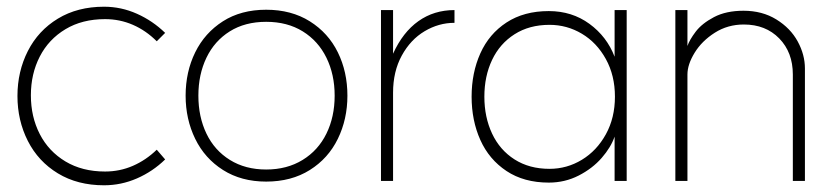

<svg xmlns="http://www.w3.org/2000/svg" viewBox="-20 -539 2480 572"><path d="M447 -93 472 -64Q435 -28 388 -7.5Q341 13 290 13Q211 13 152.5 -22.5Q94 -58 63 -119Q32 -180 32 -253Q32 -326 63 -387Q94 -448 152.5 -483.5Q211 -519 290 -519Q341 -519 388 -498Q435 -477 472 -441L447 -416Q415 -448 376 -465Q337 -482 293 -482Q225 -482 175 -452Q125 -422 98.5 -370.5Q72 -319 72 -255Q72 -191 98.5 -139.5Q125 -88 175 -58Q225 -28 293 -28Q337 -28 376 -45Q415 -62 447 -93Z M977 -254Q977 -317 952.5 -367Q928 -417 882 -445.5Q836 -474 773 -474Q710 -474 664.5 -445.5Q619 -417 595 -367Q571 -317 571 -254Q571 -191 595 -141Q619 -91 665 -62.5Q711 -34 773 -34Q835 -34 881.5 -62.5Q928 -91 952.5 -141Q977 -191 977 -254ZM1015 -254Q1015 -184 986.5 -125.5Q958 -67 903 -32.5Q848 2 773 2Q699 2 644.5 -32.5Q590 -67 561.5 -125.5Q533 -184 533 -254Q533 -325 561.5 -383Q590 -441 644 -475.5Q698 -510 773 -510Q848 -510 903 -475.5Q958 -441 986.5 -383Q1015 -325 1015 -254Z M1334 -509V-471Q1287 -471 1245 -446Q1203 -421 1177 -373.5Q1151 -326 1151 -263V0H1115V-509H1151V-379Q1180 -443 1226.5 -476Q1273 -509 1334 -509Z M1812 -251Q1812 -314 1785 -363Q1758 -412 1713.5 -438.5Q1669 -465 1617 -465Q1557 -465 1513 -437Q1469 -409 1446 -360.5Q1423 -312 1423 -251Q1423 -190 1446 -141Q1469 -92 1513 -64Q1557 -36 1617 -36Q1669 -36 1713.5 -63Q1758 -90 1785 -139Q1812 -188 1812 -251ZM1847 0H1811V-132Q1800 -100 1772.5 -68.5Q1745 -37 1704 -16Q1663 5 1615 5Q1541 5 1489 -29.5Q1437 -64 1411 -122Q1385 -180 1385 -251Q1385 -322 1411 -380Q1437 -438 1489 -472Q1541 -506 1615 -506Q1684 -506 1736 -468Q1788 -430 1811 -370V-509H1847Z M2196 -466Q2148 -466 2109.5 -441.5Q2071 -417 2049.5 -382Q2028 -347 2028 -317V0H1992V-509H2028V-402Q2034 -420 2052.5 -444.5Q2071 -469 2107 -488Q2143 -507 2195 -507Q2251 -507 2293 -481Q2335 -455 2356.5 -415.5Q2378 -376 2378 -335V0H2342V-317Q2342 -383 2301.5 -424.5Q2261 -466 2196 -466Z"/></svg>

Font: SUIT Variable
Style: Regular
Weight: 400
Designer: Sunn Youn; Korean Glyphs from Source Han Sans (Sandoll Communications; Soo-young Jang, Joo-yeon Kang)
Foundry: Sunn
Version: Version 1.150;FEAKit 1.0